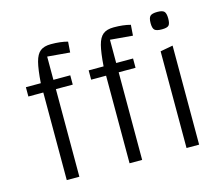

<svg xmlns="http://www.w3.org/2000/svg" viewBox="-98 -825 1118 957"><g transform="rotate(-15 460.5 -346.5)"><path d="M199 -620V-500H286V-452H199V0H134V-452H57V-500H134Q139 -570 148.5 -607Q158 -644 177.5 -659.5Q197 -675 233 -675Q282 -675 319 -665L315 -610ZM523 -620V-500H610V-452H523V0H458V-452H381V-500H458Q463 -570 472.5 -607Q482 -644 501.5 -659.5Q521 -675 557 -675Q606 -675 643 -665L639 -610ZM817 -511V0H752V-499ZM740 -647Q740 -674 749.5 -683.5Q759 -693 787 -693Q813 -693 822 -683.5Q831 -674 831 -647Q831 -621 822.5 -612Q814 -603 787 -603Q759 -603 749.5 -612Q740 -621 740 -647Z"/></g></svg>

Font: Changa ExtraLight
Style: Regular
Weight: 275
Designer: Eduardo Rodriguez Tunni
Foundry: Eduardo Rodriguez Tunni
Version: Version 2.002; ttfautohint (v1.5) -l 8 -r 50 -G 200 -x 14 -H